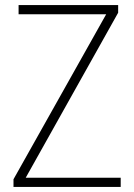

<svg xmlns="http://www.w3.org/2000/svg" viewBox="-20 -734 527 754"><path d="M454 0V-36H81L444 -684V-714H53V-678H397L33 -30V0Z"/></svg>

Font: Noto Sans Myanmar SemiCondensed ExtraLight
Style: Regular
Weight: 200
Width: 4
Designer: Monotype Design Team
Foundry: Monotype Imaging Inc.
Version: Version 2.107